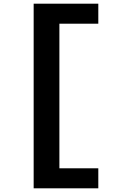

<svg xmlns="http://www.w3.org/2000/svg" viewBox="-20 -821 660 1041"><path d="M162.5 200H513V91.5H302V-692.5H513V-801H162.5Z"/></svg>

Font: Monaspace Neon
Style: Bold
Weight: 700
Designer: Riley Cran & the Lettermatic Team
Foundry: Lettermatic
Version: Version 1.200 (Monaspace Neon)